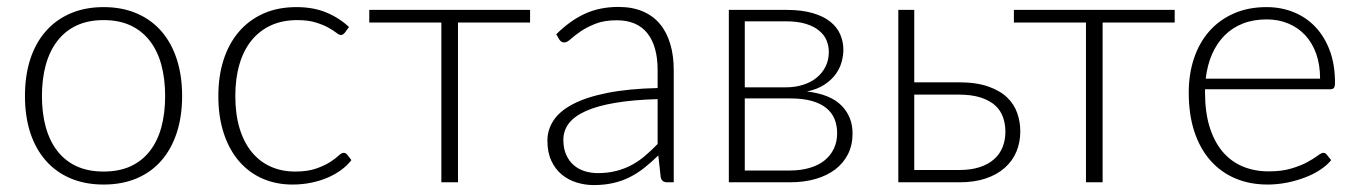

<svg xmlns="http://www.w3.org/2000/svg" viewBox="-20 -526 3920 554"><path d="M279 -505.5Q332.5 -505.5 374.8 -487.2Q417 -469 446 -435.5Q475 -402 490.2 -354.8Q505.5 -307.5 505.5 -249Q505.5 -190.5 490.2 -143.5Q475 -96.5 446 -63Q417 -29.5 374.8 -11.5Q332.5 6.5 279 6.5Q225.5 6.5 183.2 -11.5Q141 -29.5 111.8 -63Q82.5 -96.5 67.2 -143.5Q52 -190.5 52 -249Q52 -307.5 67.2 -354.8Q82.5 -402 111.8 -435.5Q141 -469 183.2 -487.2Q225.5 -505.5 279 -505.5ZM279 -31Q323.5 -31 356.8 -46.2Q390 -61.5 412.2 -90Q434.5 -118.5 445.5 -158.8Q456.5 -199 456.5 -249Q456.5 -298.5 445.5 -339Q434.5 -379.5 412.2 -408.2Q390 -437 356.8 -452.5Q323.5 -468 279 -468Q234.5 -468 201.2 -452.5Q168 -437 145.8 -408.2Q123.5 -379.5 112.2 -339Q101 -298.5 101 -249Q101 -199 112.2 -158.8Q123.5 -118.5 145.8 -90Q168 -61.5 201.2 -46.2Q234.5 -31 279 -31Z M974.5 -431Q972 -428.5 969.8 -426.8Q967.5 -425 963.5 -425Q958.5 -425 950 -431.8Q941.5 -438.5 927 -446.5Q912.5 -454.5 890.8 -461.2Q869 -468 838 -468Q795 -468 761.8 -452.8Q728.5 -437.5 705.5 -409Q682.5 -380.5 670.8 -340Q659 -299.5 659 -249Q659 -196.5 671.2 -156Q683.5 -115.5 706 -87.8Q728.5 -60 760.5 -45.5Q792.5 -31 831.5 -31Q867.5 -31 891.8 -39.5Q916 -48 931.8 -58Q947.5 -68 956.5 -76.5Q965.5 -85 971.5 -85Q977.5 -85 981.5 -80L994 -64Q982.5 -49 965 -36Q947.5 -23 925.5 -13.5Q903.5 -4 877.8 1.2Q852 6.5 824 6.5Q776.5 6.5 737.2 -10.8Q698 -28 669.8 -60.8Q641.5 -93.5 625.8 -141Q610 -188.5 610 -249Q610 -306 625 -353Q640 -400 669 -434Q698 -468 739.8 -486.8Q781.5 -505.5 835.5 -505.5Q884 -505.5 921.5 -490Q959 -474.5 987 -448Z M1045.5 -497.5H1509.5V-461H1301.5V0H1253.5V-461H1045.5Z M1905 0Q1890 0 1886.5 -14L1879.5 -77.5Q1859 -57.5 1838.8 -41.5Q1818.5 -25.5 1796.5 -14.5Q1774.5 -3.5 1749 2.2Q1723.5 8 1693 8Q1667.5 8 1643.5 0.5Q1619.5 -7 1600.8 -22.5Q1582 -38 1570.8 -62.2Q1559.5 -86.5 1559.5 -120.5Q1559.5 -152 1577.5 -179Q1595.5 -206 1634 -226Q1672.5 -246 1732.8 -258Q1793 -270 1877.5 -272V-324Q1877.5 -393 1847.8 -430.2Q1818 -467.5 1759.5 -467.5Q1723.5 -467.5 1698.2 -457.5Q1673 -447.5 1655.5 -435.5Q1638 -423.5 1627 -413.5Q1616 -403.5 1608.5 -403.5Q1603 -403.5 1599.5 -406Q1596 -408.5 1593.5 -412.5L1585 -427Q1624 -466 1667 -486Q1710 -506 1764.5 -506Q1804.5 -506 1834.5 -493.2Q1864.5 -480.5 1884.2 -456.8Q1904 -433 1914 -399.2Q1924 -365.5 1924 -324V0ZM1705 -26.5Q1734 -26.5 1758.2 -32.8Q1782.5 -39 1803.2 -50.2Q1824 -61.5 1842 -77Q1860 -92.5 1877.5 -110.5V-240Q1806.5 -238 1755 -229.2Q1703.5 -220.5 1670.2 -205.5Q1637 -190.5 1621.2 -169.8Q1605.5 -149 1605.5 -122.5Q1605.5 -97.5 1613.8 -79.2Q1622 -61 1635.8 -49.2Q1649.5 -37.5 1667.5 -32Q1685.5 -26.5 1705 -26.5Z M2083 -497.5H2248.5Q2293.5 -497.5 2325 -488.2Q2356.5 -479 2376 -463.2Q2395.5 -447.5 2404.5 -426.5Q2413.5 -405.5 2413.5 -382.5Q2413.5 -366 2408.5 -347.5Q2403.5 -329 2391.5 -312.2Q2379.5 -295.5 2359.2 -282Q2339 -268.5 2308.5 -262Q2376 -254 2408 -221.5Q2440 -189 2440 -141Q2440 -107.5 2426.8 -81.2Q2413.5 -55 2389.8 -37Q2366 -19 2332.8 -9.5Q2299.5 0 2259.5 0H2083ZM2129 -242V-34H2259Q2290.5 -34 2316 -41.5Q2341.5 -49 2359 -63Q2376.5 -77 2386 -97Q2395.5 -117 2395.5 -141.5Q2395.5 -164 2388 -182.5Q2380.5 -201 2364.2 -214.2Q2348 -227.5 2322.2 -234.8Q2296.5 -242 2260.5 -242ZM2129 -274H2247Q2274 -274 2297 -281.2Q2320 -288.5 2336.5 -302Q2353 -315.5 2362.2 -334.2Q2371.5 -353 2371.5 -376Q2371.5 -393 2365.2 -408.8Q2359 -424.5 2344.2 -437Q2329.5 -449.5 2305.8 -457Q2282 -464.5 2247 -464.5H2129Z M2618 -497.5V-288.5H2746Q2797 -288.5 2831.2 -276.5Q2865.5 -264.5 2886 -244.8Q2906.5 -225 2915.2 -199.5Q2924 -174 2924 -147Q2924 -115.5 2912.8 -88.5Q2901.5 -61.5 2879.2 -41.8Q2857 -22 2824.2 -11Q2791.5 0 2748.5 0H2572V-497.5ZM2618 -253V-35.5H2748Q2782 -35.5 2807 -43.8Q2832 -52 2848.5 -66.8Q2865 -81.5 2873 -101.8Q2881 -122 2881 -146Q2881 -168 2874.2 -187.5Q2867.5 -207 2851.8 -221.5Q2836 -236 2810 -244.5Q2784 -253 2746 -253Z M2905.5 -497.5H3369.5V-461H3161.5V0H3113.5V-461H2905.5Z M3634.5 -505.5Q3676.5 -505.5 3712.5 -491Q3748.5 -476.5 3775 -448.8Q3801.5 -421 3816.8 -380.5Q3832 -340 3832 -287.5Q3832 -276.5 3829 -272.5Q3826 -268.5 3819 -268.5H3457V-259Q3457 -203 3470 -160.5Q3483 -118 3507 -89.2Q3531 -60.5 3565 -46Q3599 -31.5 3641 -31.5Q3678.5 -31.5 3706 -39.8Q3733.5 -48 3752.2 -58.2Q3771 -68.5 3782 -76.8Q3793 -85 3798 -85Q3804.5 -85 3808 -80L3821 -64Q3809 -49 3789.2 -36Q3769.5 -23 3745.2 -13.8Q3721 -4.5 3693.2 1Q3665.5 6.5 3637.5 6.5Q3586.5 6.5 3544.5 -11.2Q3502.5 -29 3472.5 -63Q3442.5 -97 3426.2 -146.2Q3410 -195.5 3410 -259Q3410 -312.5 3425.2 -357.8Q3440.5 -403 3469.2 -435.8Q3498 -468.5 3539.8 -487Q3581.5 -505.5 3634.5 -505.5ZM3635 -470Q3596.5 -470 3566 -458Q3535.5 -446 3513.2 -423.5Q3491 -401 3477.2 -369.5Q3463.5 -338 3459 -299H3789Q3789 -339 3777.8 -370.8Q3766.5 -402.5 3746 -424.5Q3725.5 -446.5 3697.2 -458.2Q3669 -470 3635 -470Z"/></svg>

Font: Lato Light
Style: Regular
Weight: 300
Designer: Lukasz Dziedzic
Foundry: tyPoland Lukasz Dziedzic
Version: Version 2.007; 2014-02-27